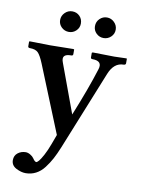

<svg xmlns="http://www.w3.org/2000/svg" viewBox="-94 -688 720 983"><g transform="rotate(10 266.5 -196.5)"><path d="M432.1 -340.8 266.1 70.8Q251.5 106.4 237.8 132.1Q224.1 157.7 205.3 182.4Q186.5 207 162.1 219.7Q137.7 232.4 108.9 232.4Q85.4 232.4 59.3 218.8Q33.2 205.1 33.2 177.7Q33.2 153.8 50.8 140.1Q68.4 126.5 91.8 126.5Q103 126.5 115.7 134Q128.4 141.6 133.8 149.9Q145 167 152.8 167Q157.2 167 165.8 157.2Q174.3 147.5 188 122.1Q201.7 96.7 214.8 61L232.9 12.2L91.8 -335.9Q75.7 -375 62.3 -388.4Q48.8 -401.9 20 -401.9Q10.3 -401.9 9.8 -409.2V-434.1L13.2 -436Q78.1 -434.1 119.1 -434.1Q166 -434.1 240.2 -436L244.1 -434.1V-410.2Q244.1 -402.3 235.8 -401.9Q207 -401.9 198.5 -390.9Q189.9 -379.9 199.2 -356.9L292 -105Q351.1 -250 383.8 -355Q399.9 -401.9 344.2 -401.9Q336.4 -401.9 335.9 -409.2V-433.1L339.8 -436Q407.7 -434.1 452.1 -434.1L516.1 -436L518.1 -434.1V-411.1Q518.1 -402.3 506.8 -401.9Q457 -401.9 432.1 -340.8ZM328.1 -570.8Q328.1 -593.8 344 -609.4Q359.9 -625 381.8 -625Q403.8 -625 419.9 -608.9Q436 -592.8 436 -570.8Q436 -548.8 419.9 -533.4Q403.8 -518.1 381.8 -518.1Q359.9 -518.1 344 -533.4Q328.1 -548.8 328.1 -570.8ZM201.2 -625Q224.1 -625 239.5 -609.6Q254.9 -594.2 254.9 -570.8Q254.9 -548.8 239 -533.4Q223.1 -518.1 201.2 -518.1Q179.2 -518.1 163.1 -533.4Q147 -548.8 147 -570.8Q147 -592.8 163.1 -608.9Q179.2 -625 201.2 -625Z"/></g></svg>

Font: Linux Libertine
Style: Semibold
Weight: 600
Designer: Philipp H. Poll
Foundry: Philipp H. Poll
Version: Version 5.1.2 ; ttfautohint (v0.9)